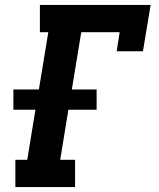

<svg xmlns="http://www.w3.org/2000/svg" viewBox="-20 -755 640 775"><path d="M42 0V-110H90L123 -312H34V-394H137L175 -625H141V-735H588L557 -548H451L463 -625H308L270 -394H370V-312H256L223 -110H283V0Z"/></svg>

Font: Iosevka Curly Slab XBdEx
Style: Italic
Weight: 800
Width: 7
Italic angle: -9°
Monospace: yes
Designer: Belleve Invis
Foundry: Belleve Invis
Version: Version 11.1.0; ttfautohint (v1.8.3)